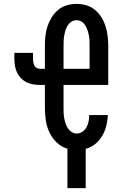

<svg xmlns="http://www.w3.org/2000/svg" viewBox="-20 -763 640 988"><path d="M327 205V2Q295 -7 271 -30.5Q247 -54 233.5 -83.5Q220 -113 215.5 -145.5Q211 -178 211 -210V-326H185Q167 -326 149.5 -329Q132 -332 116 -340Q100 -348 87.5 -361Q75 -374 67.5 -390Q60 -406 57 -424Q54 -442 54 -459V-491H150V-459Q150 -451 151.5 -442Q153 -433 157 -425.5Q161 -418 168.5 -413.5Q176 -409 185 -409H211V-525Q211 -551 213.5 -576.5Q216 -602 224 -626.5Q232 -651 245.5 -673Q259 -695 278.5 -711.5Q298 -728 323 -735.5Q348 -743 374 -743Q400 -743 425 -735.5Q450 -728 469.5 -711.5Q489 -695 502.5 -673Q516 -651 523.5 -626.5Q531 -602 534 -576.5Q537 -551 537 -525V-326H307V-210Q307 -196 307.5 -182Q308 -168 310.5 -154.5Q313 -141 317.5 -127.5Q322 -114 329.5 -102.5Q337 -91 349 -83.5Q361 -76 375 -76Q391 -76 404.5 -85.5Q418 -95 425.5 -109Q433 -123 436 -139Q439 -155 439 -171H535Q534 -143 527 -115.5Q520 -88 506 -64Q492 -40 470 -22Q448 -4 421 3V205ZM307 -409H441V-525Q441 -539 440.5 -552.5Q440 -566 437.5 -580Q435 -594 430.5 -607Q426 -620 419 -632Q412 -644 400 -651.5Q388 -659 374 -659Q360 -659 348 -651.5Q336 -644 328.5 -632Q321 -620 317 -607Q313 -594 310.5 -580Q308 -566 307.5 -552.5Q307 -539 307 -525Z"/></svg>

Font: Iosevka SS04 Medium Extended
Style: Regular
Weight: 500
Width: 7
Monospace: yes
Designer: Belleve Invis
Foundry: Belleve Invis
Version: Version 19.0.0; ttfautohint (v1.8.4)